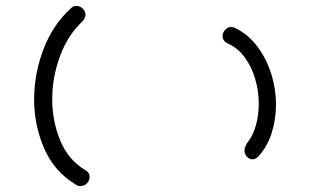

<svg xmlns="http://www.w3.org/2000/svg" viewBox="-20 -569 1040 647"><path d="M237 54Q164 11 129.5 -67.5Q95 -146 95 -234Q95 -320 126.5 -403Q158 -486 219 -541Q226 -549 237 -549Q250 -549 259 -540Q268 -531 268 -520Q268 -509 259 -498Q209 -452 182.5 -380.5Q156 -309 156 -235Q156 -161 183 -95.5Q210 -30 267 4Q275 8 278.5 14.5Q282 21 282 27Q282 36 277 44Q267 58 252 58Q242 58 237 54ZM812 -41Q804 -50 804 -62Q804 -69 806.5 -75Q809 -81 812 -86Q833 -112 842.5 -147Q852 -182 852 -219Q852 -262 840 -303Q828 -344 804.5 -376Q781 -408 748 -422Q730 -431 730 -447Q730 -454 733 -461Q744 -478 758 -478Q765 -478 772 -475Q817 -453 847.5 -412Q878 -371 894 -320Q910 -269 910 -216Q910 -167 895.5 -121Q881 -75 851 -42Q841 -32 831 -32Q821 -32 812 -41Z"/></svg>

Font: Hachi Maru Pop
Style: Regular
Weight: 400
Designer: Nontynet
Foundry: Nontynet
Version: Version 1.300